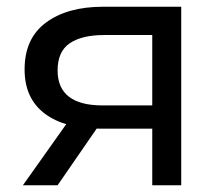

<svg xmlns="http://www.w3.org/2000/svg" viewBox="-20 -550 652 570"><path d="M432 0V-186L447 -168H278Q172 -168 112.5 -213Q53 -258 53 -344Q53 -436 116.5 -483Q180 -530 286 -530H518V0ZM48 0 192 -203H291L151 0ZM432 -216V-473L447 -446H289Q223 -446 187 -421.5Q151 -397 151 -341Q151 -237 285 -237H447Z"/></svg>

Font: MOST Montserrat Medium
Style: Regular
Weight: 500
Designer: Julieta Ulanovsky
Foundry: Julieta Ulanovsky
Version: Version 8.000;March 11, 2024;FontCreator 15.0.0.2926 64-bit